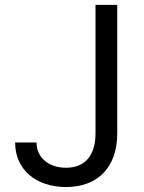

<svg xmlns="http://www.w3.org/2000/svg" viewBox="-20 -747 583 777"><path d="M366.5 -727.3V-207.4C366.5 -116.8 323.2 -68.2 247.2 -68.2C177.9 -68.2 127.8 -108.7 127.8 -170.5H41.2C41.2 -58.6 127.8 9.9 247.2 9.9C373.6 9.9 454.5 -67.8 454.5 -207.4V-727.3Z"/></svg>

Font: Margiela Sans
Style: Regular
Weight: 400
Designer: Stefan Endress, Andreas Faust
Version: Version 1.100;FEAKit 1.0